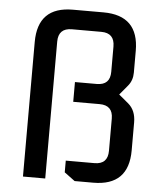

<svg xmlns="http://www.w3.org/2000/svg" viewBox="-53 -787 713 833"><g transform="rotate(5 303.5 -370.0)"><path d="M78 0V-586Q78 -740 231 -740H364Q518 -740 518 -586V-491Q518 -457 498 -433L463 -391L505 -356Q538 -328 538 -276V-154Q538 0 384 0H303L257 -34V-85H382Q440 -85 440 -144V-284Q440 -342 382 -342H267V-428H362Q420 -428 420 -486V-596Q420 -655 362 -655H234Q175 -655 175 -596V0Z"/></g></svg>

Font: Oxanium Medium
Style: Regular
Weight: 500
Designer: Severin Meyer
Version: Version 1.001